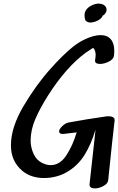

<svg xmlns="http://www.w3.org/2000/svg" viewBox="-20 -1043 660 1072"><path d="M586 -394Q601 -394 611 -388.5Q621 -383 620 -370Q611 -297 605.5 -242Q600 -187 596 -151L584 -36Q582 -18 557.5 -4.5Q533 9 509 9Q495 9 487 3Q479 -3 480 -15Q485 -63 499.5 -191.5Q514 -320 513 -319Q490 -239 452 -178Q414 -117 353 -82Q326 -66 293 -57.5Q260 -49 226 -49Q154 -49 106 -88Q41 -142 41 -231Q41 -332 111.5 -451Q182 -570 263 -660Q325 -730 381 -776.5Q437 -823 501 -841Q524 -847 541 -847Q579 -847 598.5 -824Q618 -801 618 -760Q618 -740 616 -730Q613 -712 587.5 -699Q562 -686 538 -686Q524 -686 516.5 -691.5Q509 -697 511 -708Q514 -726 514 -737Q514 -762 500 -776Q464 -753 459 -749Q349 -668 249 -511Q205 -442 178 -380Q151 -318 151 -258Q151 -220 167.5 -184Q184 -148 216 -133Q241 -121 262 -121Q315 -121 351 -176.5Q387 -232 408 -304Q364 -298 342 -296L332 -295Q310 -295 310 -309Q310 -322 328 -339Q346 -356 363 -359Q460 -377 572 -393Q576 -394 586 -394ZM574 -997Q575 -994 575 -989Q575 -977 566 -966Q562 -960 553 -955Q547 -936 514 -923Q496 -917 485 -917L477 -918Q471 -919 464 -923Q457 -927 456 -932Q452 -943 452 -957Q452 -970 456 -979Q465 -998 486.5 -1010Q508 -1022 530 -1023Q545 -1023 557.5 -1016.5Q570 -1010 574 -997Z"/></svg>

Font: Sedgwick Ave
Style: Regular
Weight: 400
Designer: Kevin Burke, Pedro Vergani
Foundry: Google, Inc.
Version: Version 1.000